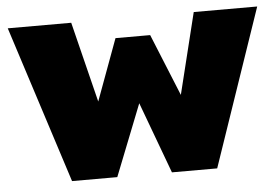

<svg xmlns="http://www.w3.org/2000/svg" viewBox="-43 -593 946 651"><g transform="rotate(-5 429.5 -267.5)"><path d="M177 0 5 -535H221L289 -261L366 -470H484L570 -259L638 -535H854L671 0H517L427 -243L331 0Z"/></g></svg>

Font: Lexend Black
Style: Regular
Weight: 900
Designer: Bonnie Shaver-Troup, Thomas Jockin
Foundry: Lexend
Version: Version 1.007; ttfautohint (v1.8.3)